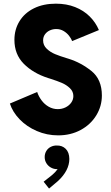

<svg xmlns="http://www.w3.org/2000/svg" viewBox="-20 -748 621 1072"><path d="M35.2 -169.9 187.5 -234.4Q195.8 -209.5 212.2 -187.5Q228.5 -165.5 252 -152.1Q275.4 -138.7 302.7 -138.7Q325.7 -138.7 345.7 -148.4Q365.7 -158.2 377.7 -175Q389.6 -191.9 389.6 -211.9Q389.6 -237.3 370.1 -255.9Q350.6 -274.4 325.2 -285.2Q299.8 -295.9 263.7 -307.6L248 -312.5Q164.6 -339.4 112.5 -392.1Q60.5 -444.8 60.5 -525.4Q60.5 -583.5 88.9 -629.6Q117.2 -675.8 169.7 -701.7Q222.2 -727.5 292 -727.5Q351.6 -727.5 399.4 -708.5Q447.3 -689.5 480.7 -656.2Q514.2 -623 532.2 -580.1L382.8 -518.6Q377.9 -532.2 365.7 -548.1Q353.5 -564 335 -575Q316.4 -585.9 293.9 -585.9Q275.4 -585.9 258.5 -578.4Q241.7 -570.8 231.2 -556.4Q220.7 -542 220.7 -522.5Q220.7 -495.1 241 -475.8Q261.2 -456.5 288.1 -445.6Q314.9 -434.6 350.6 -423.8Q355.5 -421.9 363.3 -419.9Q432.1 -398.4 490.5 -351.6Q548.8 -304.7 548.8 -214.8Q548.8 -154.8 517.3 -103.5Q485.8 -52.2 430.2 -22.2Q374.5 7.8 304.7 7.8Q241.7 7.8 185.3 -16.6Q128.9 -41 89.6 -81.8Q50.3 -122.6 35.2 -169.9ZM223.6 266.6 270.5 229.5Q288.6 214.4 301.8 196.3H296.9Q280.3 196.3 264.6 187.7Q249 179.2 239.3 163.8Q229.5 148.4 229.5 128.9Q229.5 109.9 238.8 94.7Q248 79.6 263.7 71.8Q279.3 64 296.9 64.5Q327.1 63.5 346.9 83Q366.7 102.5 367.2 139.6Q366.7 204.1 303.7 262.7L253.9 304.7Z"/></svg>

Font: Reddit Sans Vanilla ExtraBold
Style: Regular
Weight: 800
Designer: Stephen Hutchings
Foundry: Reddit
Version: Version 1.013